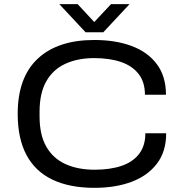

<svg xmlns="http://www.w3.org/2000/svg" viewBox="-20 -890 879 922"><path d="M434 12Q314 12 231.5 -27.5Q149 -67 107 -146Q65 -225 65 -343Q65 -518 161 -608Q257 -698 433 -698Q535 -698 612.5 -669Q690 -640 733.5 -581.5Q777 -523 777 -435H676Q676 -496 645.5 -535Q615 -574 560.5 -592.5Q506 -611 432 -611Q353 -611 293.5 -583.5Q234 -556 202 -499Q170 -442 170 -354V-331Q170 -242 202.5 -185.5Q235 -129 294.5 -102Q354 -75 435 -75Q509 -75 563.5 -93.5Q618 -112 648 -151Q678 -190 678 -250H778Q778 -162 733.5 -104Q689 -46 612 -17Q535 12 434 12ZM265 -870H353L455 -760H410L513 -870H602L476 -735H391Z"/></svg>

Font: Archivo SemiExpanded
Style: Regular
Weight: 400
Width: 6
Designer: Hector Gatti
Foundry: Omnibus-Type
Version: Version 2.001